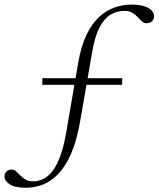

<svg xmlns="http://www.w3.org/2000/svg" viewBox="-76 -704 707 856"><path d="M112.5 -326 113 -355.5H469L468.5 -326ZM41 133Q-11 133 -33.5 117.2Q-56 101.5 -56 83Q-56 69 -46.8 60.5Q-37.5 52 -23.5 52Q-12.5 52 -3.8 60Q5 68 14.8 78.2Q24.5 88.5 37.8 96.5Q51 104.5 70 104.5Q92 104.5 113.8 95.2Q135.5 86 155.2 62.2Q175 38.5 191.2 -4Q207.5 -46.5 219 -112.5L272.5 -423Q285.5 -499.5 310.2 -550Q335 -600.5 367.5 -629.8Q400 -659 436.5 -671.2Q473 -683.5 510 -683.5Q547 -683.5 569 -675.8Q591 -668 601 -656.2Q611 -644.5 611 -632Q611 -618.5 601.8 -609.5Q592.5 -600.5 577.5 -600.5Q566.5 -600.5 557 -608.8Q547.5 -617 537.5 -628Q527.5 -639 513.8 -647.2Q500 -655.5 479.5 -655.5Q446 -655.5 417.8 -639.2Q389.5 -623 368 -582.2Q346.5 -541.5 334 -467L281.5 -164.5Q266.5 -77.5 241.2 -19.5Q216 38.5 183.5 71.8Q151 105 114.8 119Q78.5 133 41 133Z"/></svg>

Font: Newsreader 24pt Light
Style: Regular
Weight: 300
Designer: Hugues Gentile
Foundry: Production Type
Version: Version 1.003